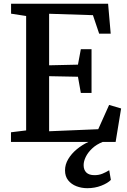

<svg xmlns="http://www.w3.org/2000/svg" viewBox="-20 -763 680 1032"><path d="M120.5 -62V-677L39.5 -689.5V-743H561L575 -582H513L479.5 -681.5L244 -689V-412L399 -415.5L414.5 -498.5H472V-263.5H414.5L399 -350.5L244 -353.5V-57.5L508 -68.5L566.5 -199L631 -180L601.5 0H39V-52ZM449 248.5Q418.5 248.5 391 238Q363.5 227.5 346.5 206.2Q329.5 185 329.5 152.5Q329.5 121 346.8 92Q364 63 393 39Q422 15 457 -1L488.5 -5L534 -1Q498.5 13 475.5 34.8Q452.5 56.5 441 80.2Q429.5 104 429.5 124.5Q429.5 150 444 164.2Q458.5 178.5 488 178.5Q511.5 178.5 530.8 170.5Q550 162.5 567 152L576 204Q559 221.5 524.5 235Q490 248.5 449 248.5Z"/></svg>

Font: Merriweather 24pt SemiBold
Style: Regular
Weight: 600
Designer: Eben Sorkin
Foundry: Eben Sorkin
Version: Version 2.100